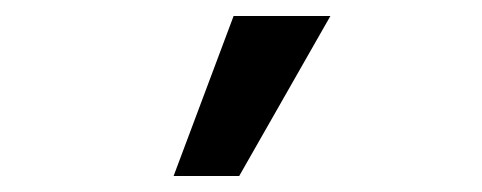

<svg xmlns="http://www.w3.org/2000/svg" viewBox="-20 -144 603 240"><path d="M279 76 393 -124H272L197 76Z"/></svg>

Font: Inconsolata SemiExpanded Black
Style: Regular
Weight: 900
Width: 6
Monospace: yes
Designer: Raph Levien, Cyreal, Brenton Simpson
Foundry: Raph Levien, Cyreal, Google
Version: Version 3.100